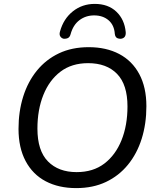

<svg xmlns="http://www.w3.org/2000/svg" viewBox="-20 -956 811 985"><path d="M371 9Q281 9 214.5 -26Q148 -61 111.5 -129.5Q75 -198 75 -295Q75 -384 99 -460.5Q123 -537 169.5 -594Q216 -651 282.5 -682.5Q349 -714 435 -714Q525 -714 591.5 -679Q658 -644 694.5 -576Q731 -508 731 -411Q731 -321 707 -244.5Q683 -168 636.5 -111Q590 -54 523.5 -22.5Q457 9 371 9ZM373 -73Q458 -73 515.5 -117Q573 -161 603.5 -237Q634 -313 634 -410Q634 -522 580.5 -577Q527 -632 432 -632Q348 -632 290.5 -588.5Q233 -545 202.5 -469Q172 -393 172 -296Q172 -183 226 -128Q280 -73 373 -73ZM308 -757Q296 -759 289.5 -769Q283 -779 288 -795Q306 -860 354 -898Q402 -936 466 -936Q535 -936 577 -896Q619 -856 625 -791Q626 -776 620 -767.5Q614 -759 600 -757Q592 -757 585 -759Q578 -761 574 -767Q570 -773 569 -782Q566 -827 537 -852Q508 -877 463 -877Q420 -877 387.5 -852.5Q355 -828 342 -780Q340 -772 335.5 -766.5Q331 -761 324 -759Q317 -757 308 -757Z"/></svg>

Font: Nunito ExtraLight Medium
Style: Italic
Weight: 500
Italic angle: -9°
Version: Version 3.602